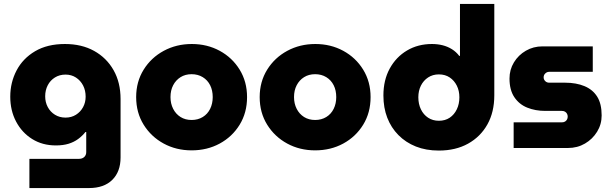

<svg xmlns="http://www.w3.org/2000/svg" viewBox="-20 -750 3098 973"><path d="M129 203V55H380Q397 55 407 45.5Q417 36 417 21V-81H413Q397 -61 376 -45.5Q355 -30 327.5 -21.5Q300 -13 263 -13Q195 -13 143 -45.5Q91 -78 61.5 -134Q32 -190 32 -260Q32 -332 64 -393Q96 -454 158 -490.5Q220 -527 309 -527Q394 -527 457 -492Q520 -457 555.5 -394.5Q591 -332 591 -248V48Q591 120 549 161.5Q507 203 431 203ZM312 -154Q342 -154 365 -168.5Q388 -183 401 -207Q414 -231 414 -260Q414 -292 401 -317Q388 -342 365 -357Q342 -372 312 -372Q282 -372 258.5 -357.5Q235 -343 222 -318Q209 -293 209 -262Q209 -232 222 -207.5Q235 -183 258.5 -168.5Q282 -154 312 -154Z M951 12Q873 12 809.5 -22.5Q746 -57 708 -118Q670 -179 670 -258Q670 -336 708 -397Q746 -458 810 -492.5Q874 -527 952 -527Q1030 -527 1093.5 -492.5Q1157 -458 1194.5 -397Q1232 -336 1232 -258Q1232 -179 1194.5 -118Q1157 -57 1093.5 -22.5Q1030 12 951 12ZM951 -142Q983 -142 1007.5 -157Q1032 -172 1045 -198.5Q1058 -225 1058 -258Q1058 -292 1045 -318Q1032 -344 1007.5 -359Q983 -374 951 -374Q919 -374 895 -359Q871 -344 857.5 -318Q844 -292 844 -258Q844 -225 857.5 -198.5Q871 -172 895 -157Q919 -142 951 -142Z M1577 12Q1499 12 1435.5 -22.5Q1372 -57 1334 -118Q1296 -179 1296 -258Q1296 -336 1334 -397Q1372 -458 1436 -492.5Q1500 -527 1578 -527Q1656 -527 1719.5 -492.5Q1783 -458 1820.5 -397Q1858 -336 1858 -258Q1858 -179 1820.5 -118Q1783 -57 1719.5 -22.5Q1656 12 1577 12ZM1577 -142Q1609 -142 1633.5 -157Q1658 -172 1671 -198.5Q1684 -225 1684 -258Q1684 -292 1671 -318Q1658 -344 1633.5 -359Q1609 -374 1577 -374Q1545 -374 1521 -359Q1497 -344 1483.5 -318Q1470 -292 1470 -258Q1470 -225 1483.5 -198.5Q1497 -172 1521 -157Q1545 -142 1577 -142Z M2204 13Q2139 13 2087.5 -7.5Q2036 -28 1999 -65.5Q1962 -103 1942.5 -153.5Q1923 -204 1923 -266Q1923 -344 1955 -402.5Q1987 -461 2042.5 -494Q2098 -527 2169 -527Q2198 -527 2223.5 -520.5Q2249 -514 2270.5 -500.5Q2292 -487 2307 -467H2311V-730H2485V-267Q2485 -182 2450 -119.5Q2415 -57 2352 -22Q2289 13 2204 13ZM2204 -138Q2236 -138 2259 -153.5Q2282 -169 2295 -196Q2308 -223 2308 -257Q2308 -290 2295 -316Q2282 -342 2259 -357.5Q2236 -373 2204 -373Q2173 -373 2149.5 -357.5Q2126 -342 2113 -316Q2100 -290 2100 -257Q2100 -223 2113 -196Q2126 -169 2149.5 -153.5Q2173 -138 2204 -138Z M2583 0V-130H2827Q2837 -130 2843.5 -134Q2850 -138 2853.5 -144.5Q2857 -151 2857 -159Q2857 -167 2853.5 -173.5Q2850 -180 2843.5 -184Q2837 -188 2827 -188H2743Q2693 -188 2652 -204.5Q2611 -221 2586.5 -257.5Q2562 -294 2562 -352Q2562 -397 2584.5 -434Q2607 -471 2645 -493Q2683 -515 2729 -515H2984V-386H2763Q2752 -386 2743.5 -378Q2735 -370 2735 -358Q2735 -347 2743 -339Q2751 -331 2763 -331H2843Q2900 -331 2942 -313.5Q2984 -296 3006.5 -260Q3029 -224 3029 -165Q3029 -120 3006 -82.5Q2983 -45 2944.5 -22.5Q2906 0 2858 0Z"/></svg>

Font: MuseoModerno Thin ExtraBold
Style: Regular
Weight: 800
Version: Version 1.002